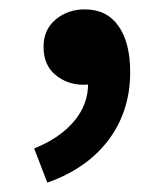

<svg xmlns="http://www.w3.org/2000/svg" viewBox="-20 -183 351 410"><path d="M81 207 53 134Q108 112 138.5 75.5Q169 39 168 -6L162 -104L211 -23Q200 -12 186.5 -7Q173 -2 158 -2Q124 -2 98.5 -23Q73 -44 73 -83Q73 -120 99 -141.5Q125 -163 161 -163Q208 -163 233 -127.5Q258 -92 258 -29Q258 54 212 115.5Q166 177 81 207Z"/></svg>

Font: Noto Sans TC SemiBold
Style: Regular
Weight: 600
Designer: Ryoko NISHIZUKA  (kana, bopomofo & ideographs); Paul D. Hunt (Latin, Greek & Cyrillic); Sandoll Communications , Soo-you
Foundry: Adobe
Version: Version 2.004-H2;hotconv 1.0.118;makeotfexe 2.5.65603